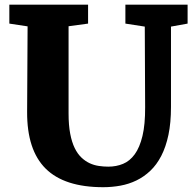

<svg xmlns="http://www.w3.org/2000/svg" viewBox="-20 -778 827 812"><path d="M96.7 -666.5 19.5 -678.2V-758.3H352.5V-678.2L270 -667V-297.9Q270 -248.5 276.9 -212.6Q283.7 -176.8 295.9 -151.9Q308.1 -127 324.5 -111.6Q340.8 -96.2 359.4 -87.6Q377.9 -79.1 397.9 -76.2Q418 -73.2 438 -73.2Q471.7 -73.2 500.2 -85Q528.8 -96.7 549.8 -125.5Q570.8 -154.3 582.5 -202.9Q594.2 -251.5 593.8 -325.2L592.3 -665.5L510.3 -678.2V-758.3H773.4V-678.2L703.1 -665.5V-325.7Q703.1 -258.8 692.4 -207.8Q681.6 -156.7 662.1 -118.9Q642.6 -81.1 615.7 -55.7Q588.9 -30.3 557.1 -14.9Q525.4 0.5 489.5 7.1Q453.6 13.7 416.5 13.7Q252.4 13.7 173.1 -64.9Q93.8 -143.6 94.7 -305.2Z"/></svg>

Font: Merriweather
Style: Heavy
Weight: 900
Version: Version 1.003